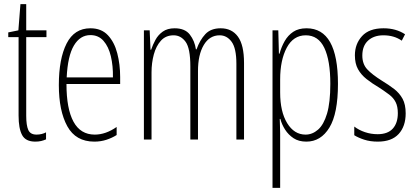

<svg xmlns="http://www.w3.org/2000/svg" viewBox="-20 -676 2018 930"><path d="M157 -24Q170 -24 182 -27Q194 -30 203 -35V-1Q192 4 179.5 7Q167 10 151 10Q104 10 87 -22Q70 -54 70 -116V-496H20V-519L69 -529L79 -656H107V-529H205V-496H107V-115Q107 -69 117 -46.5Q127 -24 157 -24Z M418 -539Q471 -539 502.5 -505.5Q534 -472 548 -418Q562 -364 562 -303V-269H302Q302 -149 336 -86.5Q370 -24 439 -24Q492 -24 545 -61V-22Q523 -8 495.5 1Q468 10 437 10Q347 10 306 -64.5Q265 -139 265 -264Q265 -391 302.5 -465Q340 -539 418 -539ZM418 -506Q368 -506 338 -455.5Q308 -405 303 -301H527Q528 -357 517 -403.5Q506 -450 481.5 -478Q457 -506 418 -506Z M1049 -539Q1103 -539 1132.5 -498.5Q1162 -458 1162 -371V0H1125V-367Q1125 -442 1102 -473.5Q1079 -505 1044 -505Q995 -505 967 -458Q939 -411 939 -332V0H902V-354Q902 -442 879 -473.5Q856 -505 821 -505Q783 -505 759.5 -479Q736 -453 725 -412Q714 -371 714 -326V0H677V-529H705L709 -435H712Q720 -459 733 -483Q746 -507 768.5 -523Q791 -539 826 -539Q876 -539 899.5 -508.5Q923 -478 929 -437H932Q948 -482 974.5 -510.5Q1001 -539 1049 -539Z M1465 -539Q1617 -539 1617 -270Q1617 -126 1575.5 -58Q1534 10 1464 10Q1427 10 1402 -6.5Q1377 -23 1361 -48Q1345 -73 1338 -100H1335Q1335 -88 1336 -70Q1337 -52 1337 -29V234H1300V-529H1328L1331 -416H1334Q1343 -449 1359 -477Q1375 -505 1400.5 -522Q1426 -539 1465 -539ZM1461 -505Q1401 -505 1369 -445Q1337 -385 1337 -291V-228Q1337 -135 1371 -79.5Q1405 -24 1460 -24Q1493 -24 1520.5 -48Q1548 -72 1564 -125.5Q1580 -179 1580 -270Q1580 -383 1551 -444Q1522 -505 1461 -505Z M1945 -127Q1945 -64 1911 -27Q1877 10 1810 10Q1773 10 1744 0.5Q1715 -9 1696 -21V-63Q1718 -46 1747.5 -36Q1777 -26 1809 -26Q1858 -26 1882.5 -53Q1907 -80 1907 -128Q1907 -160 1896.5 -181Q1886 -202 1865.5 -217.5Q1845 -233 1816 -252Q1782 -272 1755.5 -293Q1729 -314 1714 -341Q1699 -368 1699 -408Q1699 -463 1733.5 -501Q1768 -539 1838 -539Q1898 -539 1942 -510L1926 -479Q1889 -505 1837 -505Q1791 -505 1763 -479.5Q1735 -454 1735 -407Q1735 -366 1758.5 -340.5Q1782 -315 1830 -285Q1863 -265 1889 -245Q1915 -225 1930 -197.5Q1945 -170 1945 -127Z"/></svg>

Font: Noto Sans Gujarati UI ExtraCondensed ExtraLight
Style: Regular
Weight: 200
Width: 2
Designer: Jelle Bosma - Monotype Design Team, Universal Thirst
Foundry: Monotype Imaging Inc.
Version: Version 2.106; ttfautohint (v1.8.4.7-5d5b)